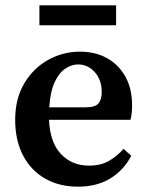

<svg xmlns="http://www.w3.org/2000/svg" viewBox="-20 -687 555 721"><path d="M273 -445Q249 -445 225.5 -429.5Q202 -414 185.5 -379Q169 -344 165 -284H302Q338 -284 350 -299Q362 -314 362 -341Q362 -387 336 -416Q310 -445 273 -445ZM273 14Q203 14 150 -16Q97 -46 67 -102.5Q37 -159 37 -237Q37 -317 71.5 -374.5Q106 -432 161.5 -462.5Q217 -493 280 -493Q339 -493 383 -468Q427 -443 451.5 -398Q476 -353 476 -292Q476 -260 470 -237H164Q168 -151 209.5 -108Q251 -65 314 -65Q358 -65 388.5 -82.5Q419 -100 444 -128L473 -102Q444 -47 393.5 -16.5Q343 14 273 14ZM128 -592V-667H416V-592Z"/></svg>

Font: Source Serif Pro SemiBold
Style: Regular
Weight: 600
Designer: Frank Grießhammer
Foundry: Adobe Systems Incorporated
Version: Version 3.001;hotconv 1.0.111;makeotfexe 2.5.65597